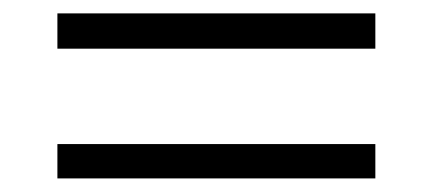

<svg xmlns="http://www.w3.org/2000/svg" viewBox="-20 -448 640 284"><path d="M64.9 -376V-428.2H535.2V-376ZM64.9 -184.1V-234.9H535.2V-184.1Z"/></svg>

Font: Anuphan Light
Style: Regular
Weight: 300
Designer: Mike Abbink, Paul van der Laan, Pieter van Rosmalen, Mint Tantisuwanna
Foundry: Bold Monday; Cadson Demak
Version: Version 3.002;hotconv 1.0.109;makeotfexe 2.5.65596